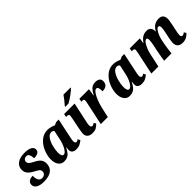

<svg xmlns="http://www.w3.org/2000/svg" viewBox="217 -1934 3113 3113"><g transform="rotate(-45 1773.0 -378.0)"><path d="M14 -98Q14 -144 48 -166.5Q82 -189 132 -189Q130 -130 150 -91.5Q170 -53 214 -53Q251 -53 273.5 -72.5Q296 -92 296 -125Q296 -156 275 -174Q254 -192 198 -221Q135 -254 104.5 -291Q74 -328 74 -381Q74 -458 133.5 -502Q193 -546 297 -546Q390 -546 432 -520.5Q474 -495 474 -454Q474 -373 349 -373Q350 -420 335 -453.5Q320 -487 284 -487Q252 -487 233.5 -469.5Q215 -452 215 -426Q215 -397 238 -376.5Q261 -356 313 -330Q379 -297 406.5 -260.5Q434 -224 434 -171Q434 -84 374 -37Q314 10 194 10Q111 10 62.5 -18.5Q14 -47 14 -98Z M527 -167Q527 -250 563.5 -338.5Q600 -427 668 -486.5Q736 -546 827 -546Q861 -546 900.5 -535.5Q940 -525 965 -512L1017 -535H1075L1010 -225Q992 -146 992 -119Q992 -97 1000.5 -85Q1009 -73 1023 -73Q1034 -73 1042.5 -77.5Q1051 -82 1067 -93L1088 -50Q1053 -22 1019.5 -6Q986 10 936 10Q892 10 866 -11Q840 -32 840 -71Q840 -94 846 -128H841Q814 -78 792 -49.5Q770 -21 738.5 -5.5Q707 10 660 10Q597 10 562 -39.5Q527 -89 527 -167ZM860 -288 895 -451Q879 -477 843 -477Q796 -477 760.5 -424.5Q725 -372 706 -298Q687 -224 687 -165Q687 -74 731 -74Q755 -74 781 -105Q807 -136 828 -185.5Q849 -235 860 -288Z M1190 -93Q1190 -127 1212 -234L1244 -391Q1253 -434 1253 -448Q1253 -465 1243.5 -472.5Q1234 -480 1209 -480H1190L1200 -536H1441L1371 -210Q1363 -176 1360 -156Q1357 -136 1357 -116Q1357 -97 1365.5 -85.5Q1374 -74 1388 -74Q1401 -74 1410.5 -78.5Q1420 -83 1437 -96L1460 -61Q1431 -28 1397.5 -9Q1364 10 1312 10Q1253 10 1221.5 -17Q1190 -44 1190 -93ZM1299 -619Q1326 -648 1360 -691Q1394 -734 1415 -766H1580L1577 -756Q1555 -730 1488 -681Q1421 -632 1370 -606H1296Z M1590 -394Q1599 -435 1599 -454Q1599 -468 1590 -474Q1581 -480 1562 -480H1539L1550 -536H1770L1751 -411H1756Q1793 -484 1829.5 -515Q1866 -546 1923 -546Q2027 -546 2027 -465Q2027 -410 1994.5 -383Q1962 -356 1902 -356Q1903 -407 1893.5 -433.5Q1884 -460 1860 -460Q1834 -460 1804.5 -419.5Q1775 -379 1748.5 -312.5Q1722 -246 1705 -171L1667 0H1506Z M2030 -167Q2030 -250 2066.5 -338.5Q2103 -427 2171 -486.5Q2239 -546 2330 -546Q2364 -546 2403.5 -535.5Q2443 -525 2468 -512L2520 -535H2578L2513 -225Q2495 -146 2495 -119Q2495 -97 2503.5 -85Q2512 -73 2526 -73Q2537 -73 2545.5 -77.5Q2554 -82 2570 -93L2591 -50Q2556 -22 2522.5 -6Q2489 10 2439 10Q2395 10 2369 -11Q2343 -32 2343 -71Q2343 -94 2349 -128H2344Q2317 -78 2295 -49.5Q2273 -21 2241.5 -5.5Q2210 10 2163 10Q2100 10 2065 -39.5Q2030 -89 2030 -167ZM2363 -288 2398 -451Q2382 -477 2346 -477Q2299 -477 2263.5 -424.5Q2228 -372 2209 -298Q2190 -224 2190 -165Q2190 -74 2234 -74Q2258 -74 2284 -105Q2310 -136 2331 -185.5Q2352 -235 2363 -288Z M3261 -101Q3261 -139 3276 -211L3293 -292Q3311 -367 3311 -409Q3311 -459 3283 -459Q3259 -459 3234.5 -425.5Q3210 -392 3191.5 -343.5Q3173 -295 3165 -252L3154 -195Q3147 -163 3139 -103Q3131 -43 3127 0H2959Q2966 -68 2997 -223L3012 -291Q3028 -371 3028 -409Q3028 -455 3004 -455Q2979 -455 2954 -420.5Q2929 -386 2909 -338Q2889 -290 2880 -250L2826 0H2665L2749 -397Q2757 -437 2757 -448Q2757 -467 2748 -473.5Q2739 -480 2716 -480H2696L2705 -536H2936L2921 -444H2927Q2965 -499 3005.5 -522.5Q3046 -546 3098 -546Q3150 -546 3172.5 -517.5Q3195 -489 3196 -442V-434H3200Q3233 -493 3276 -520Q3319 -547 3379 -547Q3433 -547 3457.5 -516.5Q3482 -486 3482 -438Q3482 -407 3467 -338L3463 -316L3442 -215Q3436 -188 3431.5 -162.5Q3427 -137 3427 -119Q3427 -99 3435.5 -88Q3444 -77 3458 -77Q3471 -77 3482 -82.5Q3493 -88 3509 -100L3533 -64Q3507 -33 3468.5 -12.5Q3430 8 3379 8Q3321 8 3291 -22Q3261 -52 3261 -101Z"/></g></svg>

Font: Noto Serif NarrowExtraBold
Style: Italic
Weight: 800
Width: 4
Italic angle: -12°
Designer: Monotype Design Team
Foundry: Monotype Imaging Inc.
Version: Version 1.001